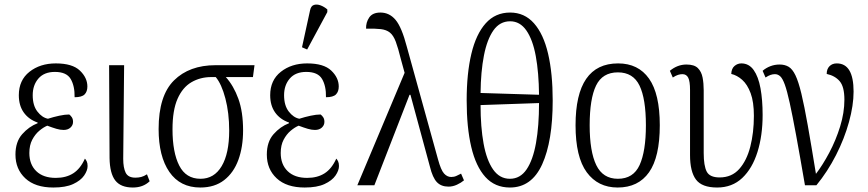

<svg xmlns="http://www.w3.org/2000/svg" viewBox="-20 -827 3874 857"><path d="M218 10Q137 10 93 -31Q49 -72 49 -137Q49 -194 79 -228Q109 -262 148 -277V-280Q108 -294 86 -325Q64 -356 64 -402Q64 -469 111.5 -506.5Q159 -544 229 -544Q303 -544 336.5 -512Q370 -480 370 -441Q370 -418 357.5 -405.5Q345 -393 313 -393Q314 -443 295.5 -474.5Q277 -506 225 -506Q177 -506 151.5 -476.5Q126 -447 126 -402Q126 -356 147 -329Q168 -302 194 -297Q219 -305 244.5 -310.5Q270 -316 289 -316Q296 -311 301 -303Q306 -295 306 -283Q306 -268 294.5 -257.5Q283 -247 264 -247Q249 -247 232 -252Q215 -257 191 -266Q174 -259 155.5 -243.5Q137 -228 124 -203.5Q111 -179 111 -144Q111 -93 142 -63Q173 -33 229 -33Q275 -33 307 -53.5Q339 -74 359 -119Q363 -115 367 -107Q371 -99 371 -86Q371 -66 355.5 -43.5Q340 -21 306.5 -5.5Q273 10 218 10Z M573 10Q519 10 494.5 -21.5Q470 -53 469 -122L467 -536H534L530 -118Q530 -78 541 -56Q552 -34 584 -34Q598 -34 610 -37Q622 -40 636 -49L648 -18Q619 10 573 10Z M874 10Q784 10 736 -59.5Q688 -129 688 -251Q688 -400 756.5 -468Q825 -536 942 -536H1116L1109 -483H988Q1023 -444 1044 -386Q1065 -328 1065 -245Q1065 -171 1044 -113.5Q1023 -56 980.5 -23Q938 10 874 10ZM875 -29Q936 -29 969.5 -85.5Q1003 -142 1003 -244Q1003 -323 986 -387.5Q969 -452 943 -483H923Q874 -483 834.5 -460Q795 -437 772.5 -386Q750 -335 750 -250Q750 -147 780 -88Q810 -29 875 -29Z M1340 10Q1259 10 1215 -31Q1171 -72 1171 -137Q1171 -194 1201 -228Q1231 -262 1270 -277V-280Q1230 -294 1208 -325Q1186 -356 1186 -402Q1186 -469 1233.5 -506.5Q1281 -544 1351 -544Q1425 -544 1458.5 -512Q1492 -480 1492 -441Q1492 -418 1479.5 -405.5Q1467 -393 1435 -393Q1436 -443 1417.5 -474.5Q1399 -506 1347 -506Q1299 -506 1273.5 -476.5Q1248 -447 1248 -402Q1248 -356 1269 -329Q1290 -302 1316 -297Q1341 -305 1366.5 -310.5Q1392 -316 1411 -316Q1418 -311 1423 -303Q1428 -295 1428 -283Q1428 -268 1416.5 -257.5Q1405 -247 1386 -247Q1371 -247 1354 -252Q1337 -257 1313 -266Q1296 -259 1277.5 -243.5Q1259 -228 1246 -203.5Q1233 -179 1233 -144Q1233 -93 1264 -63Q1295 -33 1351 -33Q1397 -33 1429 -53.5Q1461 -74 1481 -119Q1485 -115 1489 -107Q1493 -99 1493 -86Q1493 -66 1477.5 -43.5Q1462 -21 1428.5 -5.5Q1395 10 1340 10ZM1351 -606 1328 -616 1364 -781Q1368 -801 1381.5 -805Q1395 -809 1411 -803Q1427 -797 1441 -785V-773Z M1575 0 1786 -502 1769 -564Q1757 -613 1746.5 -641Q1736 -669 1720.5 -681.5Q1705 -694 1680 -697Q1655 -700 1614 -699Q1613 -727 1628 -749Q1643 -771 1678 -771Q1718 -771 1745.5 -738.5Q1773 -706 1796 -618L1935 -116Q1948 -68 1962 -52.5Q1976 -37 1994 -37Q2007 -37 2017.5 -42Q2028 -47 2038 -52L2051 -22Q2038 -11 2019.5 -2.5Q2001 6 1982 6Q1949 6 1930 -14Q1911 -34 1899 -83L1812 -404H1808L1651 0Z M2256 10Q2189 10 2146.5 -37Q2104 -84 2083.5 -171Q2063 -258 2063 -379Q2063 -499 2084 -587Q2105 -675 2148 -723Q2191 -771 2257 -771Q2321 -771 2363.5 -723Q2406 -675 2426.5 -587Q2447 -499 2447 -378Q2447 -197 2400 -93.5Q2353 10 2256 10ZM2386 -404Q2385 -503 2371.5 -576.5Q2358 -650 2329.5 -691Q2301 -732 2257 -732Q2211 -732 2182.5 -691.5Q2154 -651 2140 -579Q2126 -507 2125 -412ZM2256 -29Q2302 -29 2330.5 -71Q2359 -113 2372.5 -189Q2386 -265 2386 -367L2125 -358Q2125 -260 2138.5 -186Q2152 -112 2181 -70.5Q2210 -29 2256 -29Z M2737 10Q2649 10 2599 -58Q2549 -126 2549 -268Q2549 -544 2739 -544Q2829 -544 2877 -476Q2925 -408 2925 -268Q2925 -126 2877 -58Q2829 10 2737 10ZM2738 -29Q2807 -29 2835 -90.5Q2863 -152 2863 -268Q2863 -386 2834.5 -445Q2806 -504 2738 -504Q2669 -504 2640.5 -445Q2612 -386 2612 -268Q2612 -151 2641.5 -90Q2671 -29 2738 -29Z M3181 10Q3113 10 3086.5 -25.5Q3060 -61 3060 -135V-426Q3060 -464 3052 -480Q3044 -496 3026 -496Q3017 -496 3007 -493Q2997 -490 2983 -481L2970 -511Q3004 -539 3044 -539Q3079 -539 3095 -523Q3111 -507 3116 -481Q3121 -455 3121 -424V-144Q3121 -87 3134.5 -61Q3148 -35 3192 -35Q3246 -35 3279.5 -72.5Q3313 -110 3329 -172.5Q3345 -235 3345 -310Q3345 -372 3330.5 -411Q3316 -450 3293 -470.5Q3270 -491 3244 -497Q3245 -521 3258.5 -532.5Q3272 -544 3289 -544Q3323 -544 3344 -514.5Q3365 -485 3374.5 -433Q3384 -381 3384 -314Q3384 -222 3361 -148.5Q3338 -75 3293 -32.5Q3248 10 3181 10Z M3573 0Q3550 -134 3533.5 -223.5Q3517 -313 3505 -367.5Q3493 -422 3483 -449.5Q3473 -477 3462.5 -486.5Q3452 -496 3439 -496Q3429 -496 3419 -492.5Q3409 -489 3397 -481L3384 -511Q3399 -524 3418.5 -531.5Q3438 -539 3460 -539Q3483 -539 3500 -529Q3517 -519 3530.5 -491Q3544 -463 3557 -409Q3570 -355 3585.5 -267.5Q3601 -180 3622 -51Q3652 -90 3681.5 -145.5Q3711 -201 3730 -262.5Q3749 -324 3749 -382Q3749 -440 3728 -464.5Q3707 -489 3670 -497Q3670 -519 3682.5 -531.5Q3695 -544 3715 -544Q3790 -544 3790 -418Q3790 -357 3769.5 -282.5Q3749 -208 3711.5 -134.5Q3674 -61 3624 0Z"/></svg>

Font: Noto Serif Condensed Light
Style: Regular
Weight: 300
Width: 3
Designer: Monotype Design Team
Foundry: Monotype Imaging Inc.
Version: Version 2.013